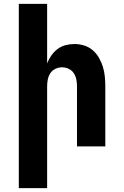

<svg xmlns="http://www.w3.org/2000/svg" viewBox="-20 -755 640 990"><path d="M77 215V-735H223V-428Q231 -449 244.5 -468.5Q258 -488 276.5 -502Q295 -516 317.5 -522Q340 -528 364 -528Q389 -528 413.5 -520.5Q438 -513 457.5 -496.5Q477 -480 490 -457.5Q503 -435 510.5 -410.5Q518 -386 520.5 -360.5Q523 -335 523 -310V0H377V-310Q377 -328 373.5 -345.5Q370 -363 360.5 -377.5Q351 -392 334.5 -400Q318 -408 300 -408Q282 -408 265.5 -400Q249 -392 239.5 -377.5Q230 -363 226.5 -345.5Q223 -328 223 -310V215Z"/></svg>

Font: Iosevka Heavy Extended
Style: Regular
Weight: 900
Width: 7
Monospace: yes
Designer: Belleve Invis
Foundry: Belleve Invis
Version: Version 32.5.0; ttfautohint (v1.8.4)